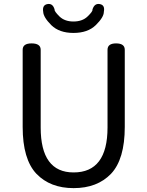

<svg xmlns="http://www.w3.org/2000/svg" viewBox="-20 -958 761 991"><path d="M553 -61Q482 13 360 13Q239 13 168 -61Q97 -136 97 -303V-701Q97 -734 143 -734Q190 -734 190 -701V-300Q190 -68 360 -68Q535 -68 535 -300V-701Q535 -734 579 -734Q624 -734 624 -701V-303Q624 -136 553 -61ZM474 -828Q433 -788 359 -788Q286 -788 245 -828Q204 -869 203 -897Q197 -932 225 -937Q253 -942 262 -908Q260 -900 287 -873Q314 -847 359 -847Q405 -847 432 -873Q460 -900 457 -908Q467 -942 495 -937Q523 -932 516 -897Q516 -869 474 -828Z"/></svg>

Font: Swei Gothic CJK TC Regular
Style: Regular
Weight: 400
Version: Version 2.129